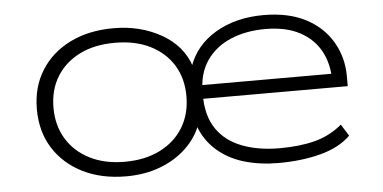

<svg xmlns="http://www.w3.org/2000/svg" viewBox="-41 -574 1310 656"><g transform="rotate(-5 613.5 -246.0)"><path d="M368 8Q283 8 219 -24Q155 -56 119 -113Q83 -170 83 -247Q83 -323 119 -380Q155 -437 219 -468.5Q283 -500 368 -500Q459 -500 531 -459.5Q603 -419 627 -346H623Q648 -418 717.5 -459Q787 -500 882 -500Q967 -500 1026 -469.5Q1085 -439 1116.5 -385.5Q1148 -332 1148 -267V-233H633V-280H1125L1097 -255Q1097 -313 1073.5 -357Q1050 -401 1002.5 -426.5Q955 -452 884 -452Q818 -452 765.5 -430Q713 -408 682.5 -364Q652 -320 652 -254V-247Q652 -175 682.5 -130Q713 -85 769 -63.5Q825 -42 898 -42Q967 -42 1019 -55.5Q1071 -69 1113 -104L1138 -64Q1099 -26 1034 -9Q969 8 890 8Q826 8 772 -8Q718 -24 678.5 -59Q639 -94 621 -146H627Q612 -104 575.5 -68.5Q539 -33 486 -12.5Q433 8 368 8ZM367 -42Q437 -42 488.5 -68Q540 -94 568 -140Q596 -186 596 -247Q596 -308 568 -353.5Q540 -399 489 -424.5Q438 -450 368 -450Q298 -450 247 -424.5Q196 -399 168 -353.5Q140 -308 140 -247Q140 -186 168 -140Q196 -94 247 -68Q298 -42 367 -42Z"/></g></svg>

Font: Nunito Sans 7pt Expanded ExtraLight
Style: Regular
Weight: 250
Width: 7
Designer: Vernon Adams
Foundry: Vernon Adams
Version: Version 3.101;gftools[0.9.27]